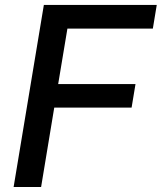

<svg xmlns="http://www.w3.org/2000/svg" viewBox="-20 -747 646 767"><path d="M34.4 0 155.2 -727.3H606.2L590.6 -632.8H249.3L212.4 -411.2H521.3L505.7 -317.1H196.7L144.2 0Z"/></svg>

Font: Inter P Medium
Style: Italic
Weight: 500
Italic angle: 9.39999°
Designer: Rasmus Andersson
Foundry: rsms
Version: Version 3.018;git-588b23468